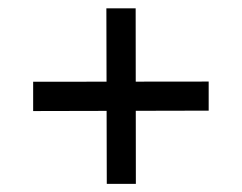

<svg xmlns="http://www.w3.org/2000/svg" viewBox="-20 -600 594 472"><path d="M242.5 -148 241.5 -579.5H313.5L314 -148ZM61.5 -327V-399L493 -399.5V-328Z"/></svg>

Font: Public Sans Thin
Style: Regular
Weight: 400
Version: Version 2.001